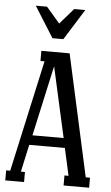

<svg xmlns="http://www.w3.org/2000/svg" viewBox="-60 -949 570 988"><g transform="rotate(5 224.5 -454.5)"><path d="M339.8 -909.2 240.2 -750H184.1L84 -909.2H142.1L211.9 -828.1L282.2 -909.2ZM278.8 -680.2 417 -51.8H439V0H307.1V-51.8H328.1L296.9 -192.9H112.8L82 -51.8H103V0H5.9V-51.8H26.9L153.8 -627.9H132.8V-680.2ZM205.1 -606.9 125 -243.2H286.1Z"/></g></svg>

Font: Margherita Semibold
Style: Regular
Weight: 600
Designer: James Puckett
Foundry: Dunwich Type Founders
Version: Version 1.008;hotconv 1.0.109;makeotfexe 2.5.65596